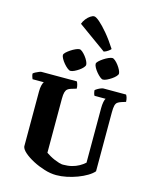

<svg xmlns="http://www.w3.org/2000/svg" viewBox="-166 -1303 1115 1409"><g transform="rotate(15 391.5 -599.0)"><path d="M401 0Q358 0 311 -14.5Q264 -29 222 -51Q180 -73 152 -97.5Q124 -122 121 -143V-561Q121 -587 126 -607.5Q131 -628 138 -635H52Q50 -640 46 -651Q42 -662 41 -675Q46 -681 58.5 -687.5Q71 -694 83.5 -699Q96 -704 101 -704H370Q374 -698 378.5 -683.5Q383 -669 383 -652L340 -639Q327 -635 317 -627Q307 -619 302 -602Q297 -585 297 -553V-142Q310 -133 327.5 -123Q345 -113 364 -105Q383 -97 400 -92Q417 -87 429 -87Q467 -87 496.5 -94.5Q526 -102 550 -115.5Q574 -129 593 -146V-560Q593 -586 597 -607Q601 -628 607 -635H523Q519 -640 516 -651Q513 -662 512 -675Q518 -681 530 -688Q542 -695 554 -699.5Q566 -704 572 -704H744Q749 -697 753 -684.5Q757 -672 758 -652L726 -642Q707 -636 696.5 -628Q686 -620 681.5 -602.5Q677 -585 677 -550V-103Q660 -83 629 -64.5Q598 -46 559.5 -31.5Q521 -17 480 -8.5Q439 0 401 0ZM551 -766Q542 -766 528.5 -777Q515 -788 501.5 -804Q488 -820 479 -836.5Q470 -853 470 -864Q470 -873 482.5 -885Q495 -897 513 -909Q531 -921 549 -929Q567 -937 578 -937Q587 -937 600 -926Q613 -915 625.5 -898.5Q638 -882 646 -865.5Q654 -849 654 -839Q654 -830 642.5 -817.5Q631 -805 614 -793.5Q597 -782 580 -774Q563 -766 551 -766ZM304 -766Q295 -766 281 -777Q267 -788 253 -804.5Q239 -821 230 -837.5Q221 -854 221 -864Q221 -873 233.5 -885Q246 -897 264 -909Q282 -921 300 -929Q318 -937 329 -937Q338 -937 351 -926Q364 -915 376.5 -899Q389 -883 397 -866.5Q405 -850 405 -839Q405 -830 394 -817.5Q383 -805 366.5 -793.5Q350 -782 333 -774Q316 -766 304 -766ZM504 -966 290 -1120Q297 -1140 311 -1158Q325 -1176 341.5 -1187Q358 -1198 370 -1198Q384 -1198 412.5 -1173.5Q441 -1149 478.5 -1104.5Q516 -1060 555 -999Q551 -993 536 -982Q521 -971 504 -966Z"/></g></svg>

Font: Texturina Medium 12pt Black
Style: Regular
Weight: 900
Version: Version 1.002